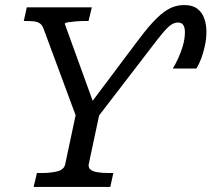

<svg xmlns="http://www.w3.org/2000/svg" viewBox="-20 -739 836 759"><path d="M709 -719Q741 -719 760 -704.5Q779 -690 787.5 -666Q796 -642 796 -613Q796 -586 790 -558Q784 -530 775 -506.5Q766 -483 756 -468H663Q673 -484 684 -507.5Q695 -531 703 -558.5Q711 -586 711 -612Q711 -630 704.5 -640Q698 -650 683 -650Q669 -650 655 -640Q641 -630 621.5 -606.5Q602 -583 571 -542L359 -266L378 -312L331 -91Q328 -77 337.5 -69Q347 -61 366 -58Q385 -55 410 -55H428L416 0H113L126 -55H144Q182 -55 208 -62Q234 -69 238 -91L285 -312V-267L152 -626Q147 -640 137.5 -646.5Q128 -653 114.5 -654.5Q101 -656 83 -656H74L86 -710H343L330 -656H314Q298 -656 280 -654.5Q262 -653 249.5 -651Q237 -649 236 -645L356 -314L328 -316L523 -576Q555 -619 580.5 -647Q606 -675 627 -690.5Q648 -706 667.5 -712.5Q687 -719 709 -719Z"/></svg>

Font: Roboto Serif
Style: Italic
Weight: 400
Italic angle: -10°
Designer: Greg Gazdowicz
Foundry: Commercial Type
Version: Version 1.008